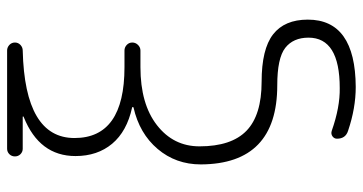

<svg xmlns="http://www.w3.org/2000/svg" viewBox="-260 -530 1020 540"><g transform="rotate(-90 250.0 -260.0)"><path d="M280.3 9.8Q58.6 9.8 57.6 -205.1Q57.6 -275.4 101.1 -326.7Q144.5 -377.9 217.8 -394.5Q218.8 -394.5 218.8 -397.5Q218.8 -398.4 217.8 -398.4Q150.4 -413.1 115.7 -454.6Q81.1 -496.1 81.1 -557.6Q81.1 -659.2 190.4 -703.1Q192.4 -703.1 192.4 -705.1Q192.4 -706.1 191.4 -706.1H101.6Q92.8 -706.1 86.4 -712.4Q80.1 -718.8 80.1 -728Q80.1 -737.3 86.4 -743.7Q92.8 -750 101.6 -750H377.9Q386.7 -750 393.6 -743.7Q400.4 -737.3 400.4 -728Q400.4 -718.8 393.6 -712.4Q386.7 -706.1 377.9 -706.1Q131.8 -700.2 131.8 -560.5Q131.8 -419.9 331.1 -419.9H377.9Q386.7 -419.9 393.6 -413.6Q400.4 -407.2 400.4 -397.9Q400.4 -388.7 393.6 -381.8Q386.7 -375 377.9 -375H331.1Q227.5 -375 168 -328.6Q108.4 -282.2 108.4 -209Q108.4 -119.1 152.3 -76.7Q196.3 -34.2 290 -34.2Q381.8 -34.2 423.3 -2Q464.8 30.3 464.8 95.7Q464.8 229.5 275.4 230.5Q215.8 230.5 152.3 209Q129.9 202.1 129.9 177.7Q129.9 169.9 136.7 165Q143.6 160.2 152.3 163.1Q218.8 186.5 272.5 185.5Q414.1 185.5 414.1 97.7Q414.1 54.7 385.3 32.2Q356.4 9.8 280.3 9.8Z"/></g></svg>

Font: Rounded-L Mgen+ 1m light
Style: Regular
Weight: 200
Designer: [Source Han Sans]
Ryoko NISHIZUKA  (kana & ideographs); Paul D. Hunt (Latin, Greek & Cyrillic); Wenlong ZHANG  (bopomofo
Version: Version 1.059.20150602